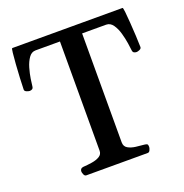

<svg xmlns="http://www.w3.org/2000/svg" viewBox="-125 -806 881 918"><g transform="rotate(-20 315.5 -346.5)"><path d="M160.2 0Q151.9 0 147.7 -9.8Q143.6 -19.5 143.6 -24.9Q143.6 -41 159.7 -43Q182.6 -44.4 205.8 -48.1Q229 -51.8 244.4 -61.3Q259.8 -70.8 259.8 -88.9L260.3 -644.5H136.2Q115.2 -644.5 101.6 -625Q87.9 -605.5 79.8 -577.9Q71.8 -550.3 67.9 -524.9Q64 -499.5 63 -487.8Q62 -478.5 56.6 -475.1Q51.3 -471.7 43.5 -471.7Q38.1 -471.7 28.1 -475.8Q18.1 -480 18.6 -488.3Q19 -512.2 20.8 -546.6Q22.5 -581.1 24.9 -614.5Q27.3 -647.9 29.8 -670.4Q32.2 -692.9 35.2 -692.9H596.2Q599.1 -692.9 601.6 -670.4Q604 -647.9 606.4 -614.5Q608.9 -581.1 610.6 -546.6Q612.3 -512.2 612.8 -488.3Q612.8 -480 603 -475.8Q593.3 -471.7 587.9 -471.7Q580.1 -471.7 574.5 -475.1Q568.8 -478.5 567.9 -487.8Q566.9 -499.5 563 -524.9Q559.1 -550.3 551.3 -577.9Q543.5 -605.5 529.8 -625Q516.1 -644.5 495.1 -644.5H373L372.6 -90.3Q372.6 -69.3 388.9 -59.8Q405.3 -50.3 428.5 -47.4Q451.7 -44.4 471.2 -43Q481.4 -42 485.1 -39.1Q488.8 -36.1 488.8 -24.9Q488.8 -19.5 484.6 -9.8Q480.5 0 472.2 0Z"/></g></svg>

Font: Gelasio Medium
Style: Regular
Weight: 500
Designer: Eben Sorkin
Foundry: Eben Sorkin
Version: Version 1.008